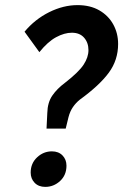

<svg xmlns="http://www.w3.org/2000/svg" viewBox="-20 -720 482 751"><path d="M76 -596Q117 -645 172.5 -672.5Q228 -700 283 -700Q333 -700 368.5 -679.5Q404 -659 423 -624.5Q442 -590 442 -548Q442 -485 405.5 -435.5Q369 -386 292 -330Q277 -318 265.5 -301.5Q254 -285 248 -262L237 -217H162L165 -278Q166 -319 184.5 -346Q203 -373 234 -396Q288 -438 307 -467Q326 -496 326 -524Q326 -553 309 -572.5Q292 -592 261 -592Q232 -592 199.5 -574.5Q167 -557 134 -516ZM100 -45Q100 -81 125 -104.5Q150 -128 183 -128Q209 -128 224.5 -112Q240 -96 240 -72Q240 -35 215 -12Q190 11 157 11Q131 11 115.5 -5Q100 -21 100 -45Z"/></svg>

Font: Radio Canada Condensed Medium
Style: Italic
Weight: 500
Width: 3
Italic angle: -12°
Designer: Charles Daoud, Etienne Aubert Bonn, Alexandre Saumier Demers, Jacques Le Bailly
Foundry: Radio-Canada
Version: Version 2.104; ttfautohint (v1.8.4.7-5d5b);gftools[0.9.28.de